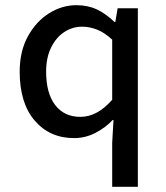

<svg xmlns="http://www.w3.org/2000/svg" viewBox="-20 -521 640 741"><path d="M413 200V30L418 -58H415Q387 -28 348 -8Q309 12 266 12Q172 12 114 -55.5Q56 -123 56 -244Q56 -323 87.5 -380.5Q119 -438 169 -469.5Q219 -501 275 -501Q319 -501 354 -484.5Q389 -468 422 -436H425L434 -489H512V200ZM290 -70Q323 -70 353.5 -86.5Q384 -103 413 -136V-368Q384 -395 355 -406.5Q326 -418 297 -418Q259 -418 227.5 -397Q196 -376 177 -337Q158 -298 158 -245Q158 -161 193 -115.5Q228 -70 290 -70Z"/></svg>

Font: Source Code Pro ExtraLight Medium
Style: Regular
Weight: 500
Monospace: yes
Version: Version 1.018;hotconv 1.0.116;makeotfexe 2.5.65601